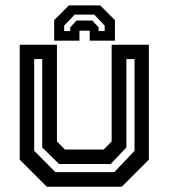

<svg xmlns="http://www.w3.org/2000/svg" viewBox="-20 -710 641 730"><path d="M158 0 55 -103V-540H196.5V-172L227 -141.5H374L404.5 -172V-540H546V-103L443 0ZM190.5 -55.5H414.5L491.5 -136.5V-485.5H460.5V-149.5L401 -86.5H204.5L140.5 -149.5V-485.5H110V-136.5ZM361 -689.5 417 -633.5V-555.5H321V-593.5H282V-555.5H186V-633.5L242 -689.5ZM338.5 -654.5H264L224 -612.5V-592H247V-606L271 -632H331L355 -606V-592H378V-612.5Z"/></svg>

Font: Tourney SemiBold
Style: Regular
Weight: 600
Version: Version 1.015